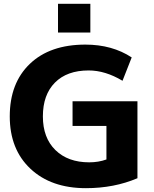

<svg xmlns="http://www.w3.org/2000/svg" viewBox="-20 -973 804 1003"><path d="M283 -803V-953H452V-803ZM443 -605Q330 -605 267 -541.5Q204 -478 204 -365Q204 -253 269.5 -189Q335 -125 446 -125Q495 -125 536 -140V-315H359V-444H698V-42Q576 10 429 10Q247 10 139 -91.5Q31 -193 31 -365Q31 -539 136 -639.5Q241 -740 426 -740Q566 -740 668 -673L620 -551Q530 -605 443 -605Z"/></svg>

Font: Mplus 1p ExtraBold
Style: Regular
Weight: 800
Version: Version 1.061